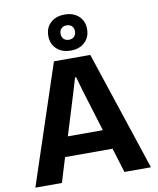

<svg xmlns="http://www.w3.org/2000/svg" viewBox="-104 -1075 949 1155"><g transform="rotate(-10 370.5 -497.5)"><path d="M17 0 259 -729H481L723 0H561L515 -150H225L179 0ZM371 -775Q317 -775 284.5 -805.5Q252 -836 252 -885Q252 -935 284.5 -965Q317 -995 371 -995Q424 -995 456.5 -965Q489 -935 489 -885Q489 -836 456.5 -805.5Q424 -775 371 -775ZM339 -853Q351 -841 371 -841Q391 -841 403 -853Q415 -865 415 -885Q415 -905 403 -917Q391 -929 371 -929Q351 -929 339 -917Q327 -905 327 -885Q327 -865 339 -853ZM263 -270H477L401 -517L374 -611H367L339 -517Z"/></g></svg>

Font: Mona Sans
Style: Bold
Weight: 700
Designer: Deni Anggara
Foundry: GitHub
Version: Version 2.000;Glyphs 3.2.3 (3260)